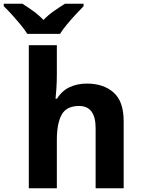

<svg xmlns="http://www.w3.org/2000/svg" viewBox="-75 -1000 752 1020"><path d="M227 -760V-605Q227 -565 224.5 -528Q222 -491 220 -476H228Q254 -518 295 -537Q336 -556 386 -556Q475 -556 528.5 -508.5Q582 -461 582 -356V0H433V-319Q433 -437 345 -437Q278 -437 252.5 -390.5Q227 -344 227 -257V0H78V-760ZM70 -820Q56 -843 33.5 -870Q11 -897 -12.5 -923Q-36 -949 -55 -967V-980H44Q70 -964 100 -942.5Q130 -921 156 -894Q182 -921 213 -942.5Q244 -964 270 -980H369V-967Q351 -949 327 -923Q303 -897 280.5 -870Q258 -843 244 -820Z"/></svg>

Font: Noto IKEA Simplified Chinese
Style: Bold
Weight: 700
Designer: Monotype Design Team
Foundry: Monotype Imaging Inc.
Version: Version 1.100